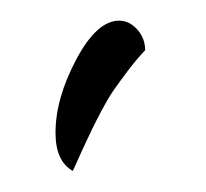

<svg xmlns="http://www.w3.org/2000/svg" viewBox="-20 -740 197 184"><path d="M119.1 -691.9Q110.4 -682.6 102.3 -671.9Q94.2 -661.1 89.1 -653.8Q84 -646.5 77.1 -633.5Q70.3 -620.6 67.9 -615.5Q65.4 -610.4 58.3 -595Q51.3 -579.6 49.8 -576.2Q33.2 -585.4 33.2 -612.8Q33.2 -645.5 53 -682.9Q72.8 -720.2 94.2 -720.2Q104 -720.2 111.6 -711.7Q119.1 -703.1 119.1 -691.9Z"/></svg>

Font: Dancing Script OT
Style: Regular
Weight: 400
Foundry: Pablo Impallari. www.impallari.com
Version: Version 1.000